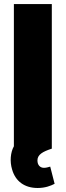

<svg xmlns="http://www.w3.org/2000/svg" viewBox="-20 -727 321 939"><path d="M233.4 -707H47.9V-11.7C31.2 18.6 27.3 62.5 39.1 101.6C55.7 160.2 100.6 192.4 164.1 192.4C201.2 192.4 228.5 181.6 247.1 171.9L225.6 87.9C216.8 89.8 208 93.8 195.3 93.8C176.8 93.8 163.1 81.1 163.1 57.6C163.1 29.3 188.5 14.6 233.4 0Z"/></svg>

Font: Pretendard Black
Style: Regular
Weight: 900
Designer: Base glyphs from Inter by Rasmus Andersson; Hangeul glyphs from Noto Sans CJK(Source Han Sans) by Jang Soo-young and Kan
Foundry: Kil Hyung-jin
Version: Version 1.309;Glyphs 3.2 (3225)